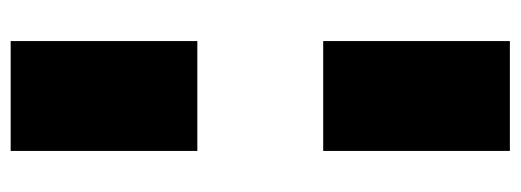

<svg xmlns="http://www.w3.org/2000/svg" viewBox="-328 -454 976 360"><g transform="rotate(-90 160.0 -274.0)"><path d="M57 -392V-742H263V-392ZM57 194V-156H263V194Z"/></g></svg>

Font: Montserrat-Alt1 Black
Style: Regular
Weight: 900
Designer: Differentunic
Foundry: Differentunic
Version: Version 7.222